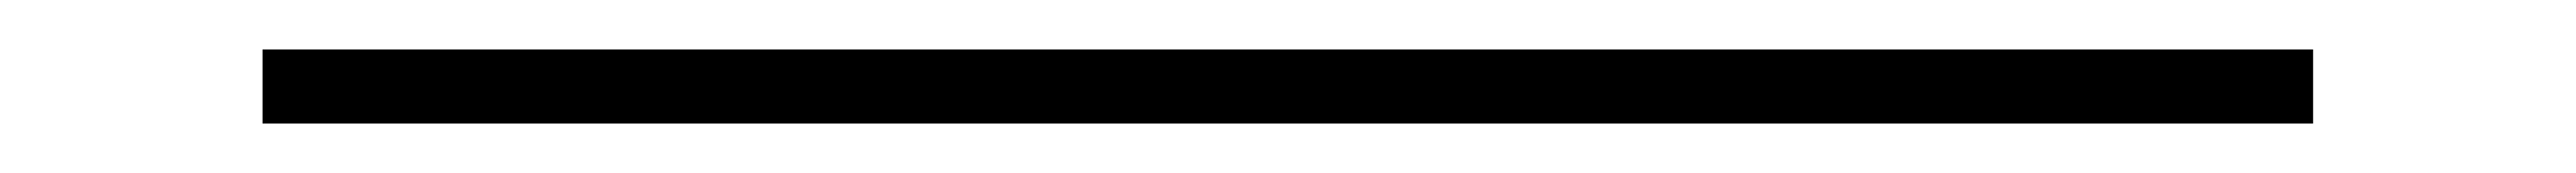

<svg xmlns="http://www.w3.org/2000/svg" viewBox="-20 -415 1040 70"><path d="M914 -395V-365H86V-395Z"/></svg>

Font: Murecho ExtraLight
Style: Regular
Weight: 200
Designer: Neil Summerour
Foundry: Positype
Version: Version 1.010; ttfautohint (v1.8.3)